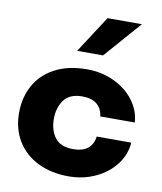

<svg xmlns="http://www.w3.org/2000/svg" viewBox="-83 -798 738 876"><g transform="rotate(10 285.5 -360.0)"><path d="M21.5 -236.3Q21.5 -306.2 52 -362.5Q82.5 -418.9 143.8 -451.9Q205.1 -484.9 293.5 -484.9Q361.8 -484.9 419.2 -457.8Q476.6 -430.7 511.2 -384.5Q545.9 -338.4 549.3 -283.7H389.2Q385.3 -319.3 361.1 -339.4Q336.9 -359.4 293.5 -359.4Q234.4 -359.4 208.5 -323.5Q182.6 -287.6 182.6 -236.3Q182.6 -184.1 208.3 -149.7Q233.9 -115.2 293.5 -115.2Q336.9 -115.2 361.1 -135Q385.3 -154.8 389.2 -190.4H549.3Q545.9 -135.7 511.2 -89.6Q476.6 -43.5 419.2 -16.4Q361.8 10.7 293.5 10.7Q213.4 10.7 151.6 -19.5Q89.8 -49.8 55.7 -105.7Q21.5 -161.6 21.5 -236.3ZM344.2 -731H503.4L353.5 -560.1H233.4Z"/></g></svg>

Font: Glacial Indifference
Style: Bold
Weight: 700
Designer: Alfredo Marco Pradil
Foundry: Alfredo Marco Pradil
Version: Version 1.312